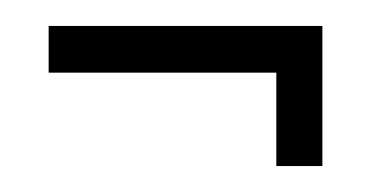

<svg xmlns="http://www.w3.org/2000/svg" viewBox="-20 -278 286 148"><path d="M193 -150H228.5V-258H17.5V-222H193Z"/></svg>

Font: Anybody ExtraCondensed Light
Style: Regular
Weight: 300
Width: 2
Version: Version 1.113;gftools[0.9.25]